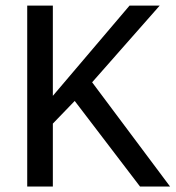

<svg xmlns="http://www.w3.org/2000/svg" viewBox="-20 -679 640 699"><path d="M489.7 0 252 -311.5 172.4 -229V0H79.1V-658.7H172.4V-330.1L451.7 -658.7H561.5L315.4 -379.4L599.1 0Z"/></svg>

Font: Cousine
Style: Regular
Weight: 400
Monospace: yes
Designer: Steve Matteson
Foundry: Ascender Corporation
Version: Version 1.20